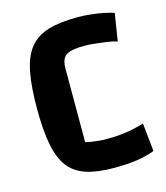

<svg xmlns="http://www.w3.org/2000/svg" viewBox="-101 -718 701 811"><g transform="rotate(-15 249.5 -312.5)"><path d="M477 -11Q440 3 397.5 9Q355 15 299 15Q225 15 176.5 -1Q128 -17 100 -54Q72 -91 60 -154Q48 -217 48 -312Q48 -407 60.5 -471Q73 -535 103 -572Q133 -609 184 -624.5Q235 -640 314 -640Q339 -640 368.5 -637Q398 -634 425.5 -628.5Q453 -623 470 -617L451 -497Q429 -504 402.5 -507.5Q376 -511 351 -513.5Q326 -516 310 -516Q254 -516 231 -502Q208 -488 208 -443V-122Q231 -116 256 -113.5Q281 -111 307 -111Q349 -111 390 -117.5Q431 -124 464 -135Z"/></g></svg>

Font: Changa SemiBold
Style: Regular
Weight: 600
Designer: Eduardo Rodriguez Tunni
Foundry: Eduardo Rodriguez Tunni
Version: Version 3.002; ttfautohint (v1.8.2)